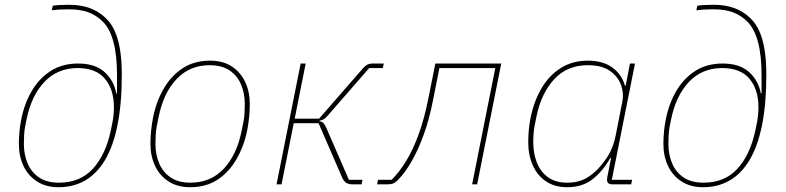

<svg xmlns="http://www.w3.org/2000/svg" viewBox="-20 -772 3290 804"><path d="M225 12Q172 12 134.5 -12.5Q97 -37 78 -78Q59 -119 59 -169Q59 -195 61.5 -221Q64 -247 69 -272Q82 -338 113 -391Q144 -444 192.5 -475Q241 -506 307 -506Q378 -506 417.5 -470.5Q457 -435 467 -381H470V-457Q470 -541 455 -596.5Q440 -652 411 -681Q384 -708 350 -720.5Q316 -733 268 -733Q244 -733 228 -732Q212 -731 197 -729L201 -748Q213 -750 229.5 -751Q246 -752 270 -752Q318 -752 356.5 -738Q395 -724 424 -695Q446 -674 460.5 -642Q475 -610 482.5 -565Q490 -520 490 -459Q490 -398 485.5 -345.5Q481 -293 472 -248Q454 -159 419.5 -101.5Q385 -44 336 -16Q287 12 225 12ZM227 -7Q316 -7 369.5 -66Q423 -125 444 -226L451 -260Q454 -275 455.5 -291.5Q457 -308 457 -323Q457 -397 419.5 -442Q382 -487 305 -487Q221 -487 166 -429Q111 -371 91 -271L85 -241Q82 -225 81 -207Q80 -189 80 -169Q80 -125 95.5 -88Q111 -51 143.5 -29Q176 -7 227 -7Z M776 12Q723 12 685.5 -12.5Q648 -37 629 -78Q610 -119 610 -169Q610 -198 613 -226.5Q616 -255 621 -281Q635 -349 666.5 -402.5Q698 -456 746 -487Q794 -518 860 -518Q914 -518 951 -493.5Q988 -469 1007 -428Q1026 -387 1026 -337Q1026 -308 1023 -279.5Q1020 -251 1015 -225Q1001 -158 969.5 -104Q938 -50 890 -19Q842 12 776 12ZM778 -7Q862 -7 917 -65.5Q972 -124 992 -225L1000 -265Q1003 -282 1004 -300Q1005 -318 1005 -337Q1005 -381 989.5 -418Q974 -455 941.5 -477Q909 -499 858 -499Q774 -499 719 -440.5Q664 -382 644 -281L636 -241Q633 -225 632 -207Q631 -189 631 -169Q631 -125 646.5 -88Q662 -51 694.5 -29Q727 -7 778 -7Z M1138 0 1239 -506H1260L1214 -275H1316L1500 -486Q1511 -498 1519.5 -502Q1528 -506 1540 -506H1587L1583 -487H1526L1355 -291Q1344 -278 1337 -273.5Q1330 -269 1319 -267L1318 -264Q1329 -263 1335.5 -255.5Q1342 -248 1349 -231L1441 -19H1498L1494 0H1457Q1441 0 1430.5 -6Q1420 -12 1413 -28L1314 -256H1210L1159 0Z M1559 0 1563 -19H1620Q1653 -52 1682 -100Q1711 -148 1734 -212Q1757 -276 1773 -356L1803 -506H2079L1978 0H1957L2054 -487H1820L1794 -356Q1779 -277 1755.5 -211.5Q1732 -146 1704 -97Q1676 -48 1646 -18Q1635 -7 1626 -3.5Q1617 0 1601 0Z M2623 0H2545Q2534 0 2528 -4.5Q2522 -9 2522 -19Q2522 -24 2522.5 -27.5Q2523 -31 2524 -35L2539 -111H2536Q2505 -56 2462 -22Q2419 12 2355 12Q2303 12 2266.5 -12.5Q2230 -37 2211 -80Q2192 -123 2192 -176Q2192 -203 2194.5 -229Q2197 -255 2202 -280Q2216 -348 2247.5 -402Q2279 -456 2328 -487Q2377 -518 2441 -518Q2505 -518 2544.5 -489Q2584 -460 2597 -413H2600L2618 -506H2639L2542 -19H2627ZM2355 -7Q2387 -7 2413 -16Q2439 -25 2465 -47Q2494 -71 2521 -111.5Q2548 -152 2558 -204L2586 -346Q2593 -380 2581 -415Q2569 -450 2535 -474.5Q2501 -499 2441 -499Q2355 -499 2300.5 -440Q2246 -381 2226 -282L2219 -247Q2216 -231 2214.5 -214Q2213 -197 2213 -176Q2213 -130 2228 -91.5Q2243 -53 2274.5 -30Q2306 -7 2355 -7Z M2924 12Q2871 12 2833.5 -12.5Q2796 -37 2777 -78Q2758 -119 2758 -169Q2758 -195 2760.5 -221Q2763 -247 2768 -272Q2781 -338 2812 -391Q2843 -444 2891.5 -475Q2940 -506 3006 -506Q3077 -506 3116.5 -470.5Q3156 -435 3166 -381H3169V-457Q3169 -541 3154 -596.5Q3139 -652 3110 -681Q3083 -708 3049 -720.5Q3015 -733 2967 -733Q2943 -733 2927 -732Q2911 -731 2896 -729L2900 -748Q2912 -750 2928.5 -751Q2945 -752 2969 -752Q3017 -752 3055.5 -738Q3094 -724 3123 -695Q3145 -674 3159.5 -642Q3174 -610 3181.5 -565Q3189 -520 3189 -459Q3189 -398 3184.5 -345.5Q3180 -293 3171 -248Q3153 -159 3118.5 -101.5Q3084 -44 3035 -16Q2986 12 2924 12ZM2926 -7Q3015 -7 3068.5 -66Q3122 -125 3143 -226L3150 -260Q3153 -275 3154.5 -291.5Q3156 -308 3156 -323Q3156 -397 3118.5 -442Q3081 -487 3004 -487Q2920 -487 2865 -429Q2810 -371 2790 -271L2784 -241Q2781 -225 2780 -207Q2779 -189 2779 -169Q2779 -125 2794.5 -88Q2810 -51 2842.5 -29Q2875 -7 2926 -7Z"/></svg>

Font: IBM Plex Sans Thin
Style: Italic
Weight: 250
Italic angle: -11.31°
Designer: Mike Abbink, Paul van der Laan, Pieter van Rosmalen
Foundry: Bold Monday
Version: Version 3.201